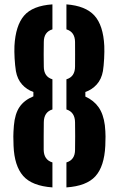

<svg xmlns="http://www.w3.org/2000/svg" viewBox="-20 -828 530 857"><path d="M40.5 -177Q39.5 -201.5 39.5 -218.8Q39.5 -236 42 -267.5Q46.5 -320 67.2 -350.5Q88 -381 129 -398V-417.5Q99.5 -427.5 78.5 -451Q57.5 -474.5 51 -510.5Q47 -536.5 45.2 -567.5Q43.5 -598.5 44.5 -623Q49.5 -714 87.5 -758.2Q125.5 -802.5 214 -808.5V-697Q175.5 -685.5 175.5 -640.5Q175 -610.5 175 -585.5Q175 -560.5 175.5 -531Q175.5 -485.5 214 -474V-339.5Q176 -328 175.5 -282Q175 -251 175 -220.8Q175 -190.5 175 -160Q175.5 -114.5 214 -103V8.5Q122.5 2 83.2 -43Q44 -88 40.5 -177ZM276.5 8.5V-103Q315 -114.5 315 -159.5Q315.5 -191.5 315.5 -220.8Q315.5 -250 315 -282Q314.5 -327.5 276.5 -339.5V-474Q315 -485.5 315 -531.5Q315 -558.5 315.2 -586Q315.5 -613.5 315 -640.5Q314.5 -685.5 276.5 -697V-808.5Q362 -802 401.5 -758.5Q441 -715 445.5 -623Q446.5 -599.5 444.8 -566.2Q443 -533 439.5 -511Q433 -474.5 411.8 -451Q390.5 -427.5 361 -417.5V-397Q398.5 -380 420 -349.5Q441.5 -319 448 -269Q451 -240 451 -218.8Q451 -197.5 450 -177Q445.5 -85 405.8 -41.2Q366 2.5 276.5 8.5Z"/></svg>

Font: Big Shoulders Stencil Text ExtraBold
Style: Regular
Weight: 800
Designer: Patric King
Foundry: XO Type Co
Version: Version 1.000